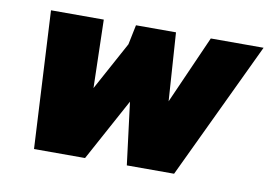

<svg xmlns="http://www.w3.org/2000/svg" viewBox="-58 -563 918 652"><g transform="rotate(10 401.0 -237.0)"><path d="M94 0 69 -474H251L257 -239L348 -406L362 -474H500L516 -239L620 -474H802L577 0H414L387 -215L270 0Z"/></g></svg>

Font: Kanit
Style: Bold Italic
Weight: 700
Italic angle: -12°
Designer: Katatrad Team
Foundry: CadsonDemak
Version: Version 2.000; ttfautohint (v1.8.3)